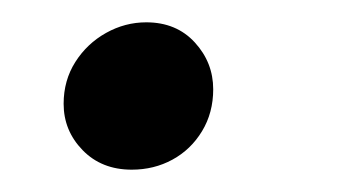

<svg xmlns="http://www.w3.org/2000/svg" viewBox="-20 -142 316 172"><path d="M98 10Q71 10 54 -7.5Q37 -25 37 -49Q37 -70 47.5 -86.5Q58 -103 75 -112.5Q92 -122 111 -122Q138 -122 154.5 -104Q171 -86 171 -62Q171 -41 161 -24.5Q151 -8 134.5 1Q118 10 98 10Z"/></svg>

Font: Source Serif 4 48pt SemiBold
Style: Italic
Weight: 600
Italic angle: -12°
Designer: Frank Grießhammer
Foundry: Adobe Systems Incorporated
Version: Version 4.004;hotconv 1.0.116;makeotfexe 2.5.65601